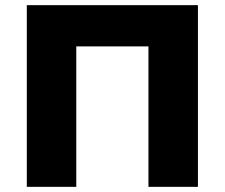

<svg xmlns="http://www.w3.org/2000/svg" viewBox="-20 -725 872 745"><path d="M84 0V-705H748V0H556V-545H276V0Z"/></svg>

Font: Nunito Sans 7pt Black
Style: Regular
Weight: 900
Designer: Vernon Adams
Foundry: Vernon Adams
Version: Version 3.101;gftools[0.9.27]